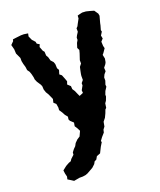

<svg xmlns="http://www.w3.org/2000/svg" viewBox="-134 -587 735 882"><g transform="rotate(-20 234.0 -146.0)"><path d="M75 211 61 202 48 194 51 181 47 165 45 149 64 134 80 125 91 121 97 112 113 97 114 86 124 73 134 63 141 50 154 37 168 28 179 4 172 -10 163 -24 166 -41 151 -55 147 -63 149 -76 139 -88 131 -103 121 -118 122 -130 119 -149 108 -159 112 -176 105 -192 100 -203 92 -216 87 -231 86 -248 82 -257 70 -275 64 -289 63 -299 59 -316 54 -330 46 -341 44 -357 39 -374 36 -389V-404L31 -415L24 -430L23 -451L17 -474L31 -488L33 -496L48 -498L74 -501H88L108 -498L105 -484L114 -464L127 -450L129 -440L141 -433L136 -421L144 -400L150 -393L151 -374L157 -364L162 -346L173 -334L177 -323L178 -302L184 -292L178 -272L188 -264L196 -244L201 -230L196 -216L210 -203L211 -188L219 -176L226 -160L232 -147L251 -155L250 -168L261 -188V-199L271 -211V-231L272 -239L275 -254L279 -272L289 -285V-301L296 -322L299 -331L303 -346L297 -358L304 -380L311 -392V-403L316 -413L325 -427V-444L332 -451L337 -461L349 -483L350 -497L361 -500L374 -503L392 -502L412 -497L429 -492L442 -473L444 -462L435 -429L433 -419L427 -398L429 -390L419 -374L422 -359L411 -347L412 -326L415 -314L402 -295L396 -288L400 -269L397 -252L393 -244L382 -230L383 -213L373 -201L367 -188V-173L361 -155L362 -145L351 -128L345 -112V-103L338 -85L331 -75L328 -54L322 -48L316 -32L307 -13L295 2L291 24L282 36L279 49L264 66L253 81L255 87L244 105L239 115L230 133L212 140L204 154L194 159L188 170L174 183L160 191L144 200L133 204L119 206H103Z"/></g></svg>

Font: Winky Rough Medium
Style: Regular
Weight: 500
Designer: Simon Atzbach
Foundry: typofactur
Version: Version 1.206; ttfautohint (v1.8.4.7-5d5b)